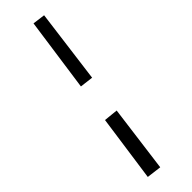

<svg xmlns="http://www.w3.org/2000/svg" viewBox="-298 -762 885 885"><g transform="rotate(-45 145.0 -319.0)"><path d="M127 -400 178 -760 239 -752 192 -392ZM50 113 96 -212 165 -205 122 122Z"/></g></svg>

Font: Andada Pro
Style: Italic
Weight: 400
Italic angle: -7°
Designer: Carolina Giovagnoli
Foundry: Huerta Tipografica
Version: Version 3.005; ttfautohint (v1.8.4)